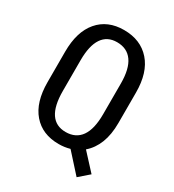

<svg xmlns="http://www.w3.org/2000/svg" viewBox="-199 -834 969 1068"><g transform="rotate(30 285.0 -300.5)"><path d="M511.7 -257.3Q511.7 -183.1 490.5 -128.9Q469.2 -74.7 428.7 -40L524.9 64.5L460.9 120.1L353 0.5Q335.9 5.4 318.4 7.8Q300.8 10.3 281.7 10.3Q176.3 10.3 116.5 -59.1Q56.6 -128.4 56.6 -257.3V-452.6Q56.6 -581.1 116.5 -651.1Q176.3 -721.2 281.2 -721.2Q388.2 -721.2 450 -651.1Q511.7 -581.1 511.7 -452.6ZM413.6 -454.1Q413.6 -548.3 379.9 -595.7Q346.2 -643.1 281.2 -643.1Q218.8 -643.1 186.8 -595.7Q154.8 -548.3 154.8 -454.1V-257.3Q154.8 -161.6 186.8 -114.3Q218.8 -66.9 281.7 -66.9Q346.7 -66.9 380.1 -114.3Q413.6 -161.6 413.6 -257.3Z"/></g></svg>

Font: Franco
Style: Regular
Weight: 400
Designer: Google
Version: Version 1.200311; 2013